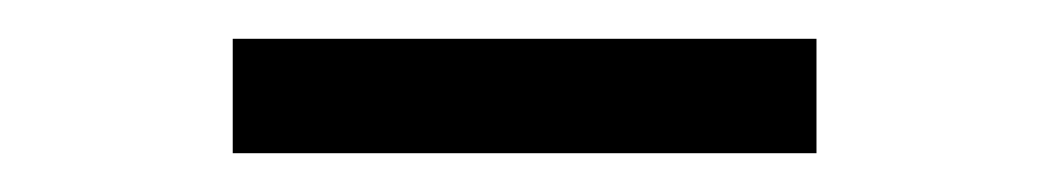

<svg xmlns="http://www.w3.org/2000/svg" viewBox="-20 -702 540 99"><path d="M100 -623V-682H401V-623Z"/></svg>

Font: Nunito Sans 12pt ExtraLight Medium
Style: Regular
Weight: 500
Version: Version 3.101;gftools[0.9.27]